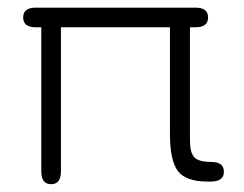

<svg xmlns="http://www.w3.org/2000/svg" viewBox="-20 -470 632 497"><path d="M419.9 -399.4H137.7V-26.4Q137.7 6.8 112.3 6.8Q86.9 6.8 86.9 -26.4V-399.4H72.3Q40 -399.4 40 -424.8Q40 -450.2 72.3 -450.2H486.3Q518.6 -450.2 518.6 -424.8Q518.6 -399.4 486.3 -399.4H471.7V-106.4Q471.7 -75.2 482.9 -63Q494.1 -50.8 526.9 -50.8Q559.6 -50.8 559.6 -25.4Q559.6 0 525.4 0H517.6Q460.9 0 440.4 -27.3Q419.9 -54.7 419.9 -123Z"/></svg>

Font: Jura
Style: Book
Weight: 400
Version: Version 2.5